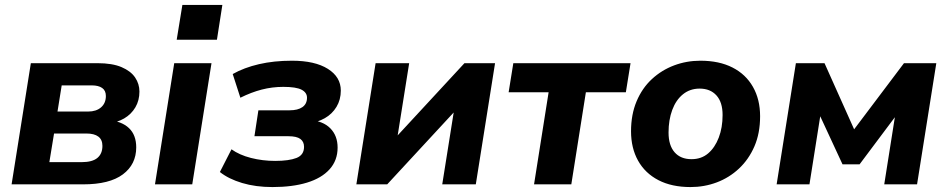

<svg xmlns="http://www.w3.org/2000/svg" viewBox="-20 -747 3840 778"><path d="M27 0 105 -491H375Q435 -491 472.5 -475Q510 -459 527.5 -433Q545 -407 545 -376Q545 -340 528.5 -312Q512 -284 483 -267Q454 -250 414 -246L417 -261Q473 -256 502.5 -228Q532 -200 532 -150Q532 -81 478 -40.5Q424 0 317 0ZM180 -90H311Q354 -90 374.5 -107Q395 -124 395 -156Q395 -181 378.5 -193.5Q362 -206 330 -206H199ZM213 -295H337Q370 -295 389.5 -312Q409 -329 409 -358Q409 -380 394 -390.5Q379 -401 352 -401H230Z M696 -586 719 -727H881L859 -586ZM608 0 686 -491H837L759 0Z M1084 11Q1016 11 961 -5.5Q906 -22 871 -50L918 -142Q950 -119 997 -107Q1044 -95 1095 -95Q1151 -95 1181.5 -107Q1212 -119 1212 -152Q1212 -173 1197 -184Q1182 -195 1149 -195H1011L1027 -300H1153Q1187 -300 1205.5 -313Q1224 -326 1224 -351Q1224 -372 1202 -383.5Q1180 -395 1128 -395Q1083 -395 1040.5 -384Q998 -373 954 -351L923 -447Q969 -473 1029.5 -487Q1090 -501 1163 -501Q1256 -501 1308.5 -468Q1361 -435 1361 -380Q1361 -343 1343.5 -314Q1326 -285 1296 -268Q1266 -251 1227 -246L1234 -261Q1289 -257 1318.5 -227Q1348 -197 1348 -149Q1348 -97 1315.5 -61Q1283 -25 1224 -7Q1165 11 1084 11Z M1424 0 1502 -491H1638L1585 -158H1554L1862 -491H1986L1908 0H1772L1825 -333H1857L1549 0Z M2144 0 2203 -373H2041L2060 -491H2535L2516 -373H2354L2295 0Z M2778 11Q2702 11 2648 -17Q2594 -45 2565.5 -96Q2537 -147 2537 -215Q2537 -283 2559.5 -336.5Q2582 -390 2621.5 -426.5Q2661 -463 2711.5 -482Q2762 -501 2818 -501Q2894 -501 2948 -473.5Q3002 -446 3031 -395Q3060 -344 3060 -276Q3060 -207 3037 -154Q3014 -101 2974.5 -64Q2935 -27 2884.5 -8Q2834 11 2778 11ZM2782 -102Q2822 -102 2849.5 -125.5Q2877 -149 2892.5 -189.5Q2908 -230 2908 -281Q2908 -333 2883 -360.5Q2858 -388 2815 -388Q2776 -388 2747.5 -365Q2719 -342 2704 -301.5Q2689 -261 2689 -210Q2689 -158 2713.5 -130Q2738 -102 2782 -102Z M3127 0 3205 -491H3321L3441 -223L3643 -491H3774L3696 0H3563L3613 -316H3639L3463 -81H3394L3285 -316H3310L3260 0Z"/></svg>

Font: Nunito Sans 12pt ExtraBold
Style: Italic
Weight: 800
Italic angle: -9°
Designer: Vernon Adams
Foundry: Vernon Adams
Version: Version 3.101;gftools[0.9.27]